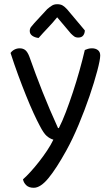

<svg xmlns="http://www.w3.org/2000/svg" viewBox="-20 -700 529 910"><path d="M169 -103Q156 -127 139 -164Q122 -201 103.5 -247Q85 -293 66 -344.5Q47 -396 30 -449Q37 -459 48.5 -465Q60 -471 73 -471Q90 -471 100.5 -462Q111 -453 119 -432Q149 -347 181.5 -265Q214 -183 255 -93H259Q275 -124 292 -168.5Q309 -213 325.5 -263Q342 -313 356.5 -364.5Q371 -416 382 -463Q389 -466 397 -468.5Q405 -471 416 -471Q433 -471 444 -462.5Q455 -454 455 -437Q455 -417 441 -364Q427 -311 404.5 -245Q382 -179 353 -109.5Q324 -40 294 14Q247 99 209.5 144.5Q172 190 140 190Q117 190 104.5 178Q92 166 89 150Q105 136 125 114Q145 92 165 66.5Q185 41 203 14Q221 -13 233 -38Q216 -43 201.5 -55.5Q187 -68 169 -103ZM251 -618Q228 -590 205.5 -566.5Q183 -543 163 -520Q145 -522 133 -530.5Q121 -539 121 -553Q121 -564 127 -572Q133 -580 143 -591L204 -657Q217 -668 227 -674Q237 -680 251 -680Q267 -680 277 -674Q287 -668 298 -656L382 -556Q382 -542 374.5 -532Q367 -522 351 -522Q339 -522 331.5 -527.5Q324 -533 316 -541Z"/></svg>

Font: Baloo Chettan 2
Style: Regular
Weight: 400
Designer: Maithili Shingre, Unnati Kotecha and Ek Type
Foundry: Ek Type
Version: Version 1.640;hotconv 1.0.111;makeotfexe 2.5.65597; ttfautoh